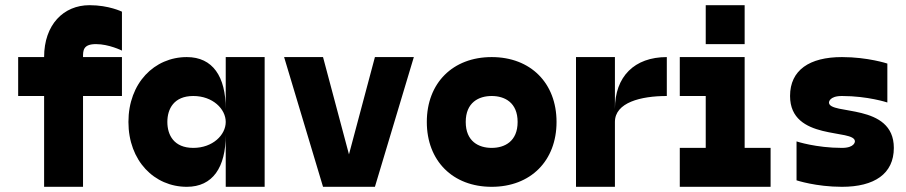

<svg xmlns="http://www.w3.org/2000/svg" viewBox="-20 -720 3490 740"><path d="M150 -500H50V-350H150V0H300V-350H450V-500H300C300 -525 300 -550 350 -550C400 -550 450 -525 450 -525V-675C450 -675 400 -700 325 -700C225 -700 150 -625 150 -500Z M700 0C800 0 850 -75 850 -200V0H1000V-500H850V-300C850 -425 800 -500 700 -500C575 -500 475 -400 475 -250C475 -100 575 0 700 0ZM625 -250C625 -300 650 -350 725 -350C800 -350 850 -300 850 -250C850 -200 800 -150 725 -150C650 -150 625 -200 625 -250Z M1225 0H1425L1575 -500H1425L1325 -125L1225 -500H1075Z M1875 0C2025 0 2125 -100 2125 -250C2125 -400 2025 -500 1875 -500C1725 -500 1625 -400 1625 -250C1625 -100 1725 0 1875 0ZM1775 -250C1775 -325 1825 -350 1875 -350C1925 -350 1975 -325 1975 -250C1975 -175 1925 -150 1875 -150C1825 -150 1775 -175 1775 -250Z M2200 0H2350V-250C2350 -325 2450 -350 2550 -350V-500C2425 -500 2350 -425 2350 -300V-500H2200Z M2600 0H2950V-150H2850V-500H2600V-350H2700V-150H2600ZM2700 -550H2850V-700H2700Z M3225 0C3350 0 3425 -50 3425 -150C3425 -325 3175 -275 3175 -325C3175 -325 3175 -350 3225 -350C3325 -350 3400 -325 3400 -325V-475C3400 -475 3325 -500 3225 -500C3100 -500 3025 -450 3025 -350C3025 -175 3275 -225 3275 -175C3275 -175 3275 -150 3225 -150C3125 -150 3050 -175 3050 -175V-25C3050 -25 3125 0 3225 0Z"/></svg>

Font: LS-VG5000 Bold
Style: Regular
Weight: 400
Designer: Justin Bihan, 2021
Foundry: Justin Bihan, 2021
Version: Version 1.000;Glyphs 3.1.2 (3151)